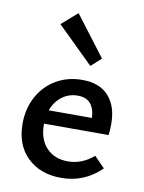

<svg xmlns="http://www.w3.org/2000/svg" viewBox="-81 -762 620 826"><g transform="rotate(10 228.5 -349.5)"><path d="M284 -490 126 -645 195 -705 328 -530ZM418 -66Q345 6 243 6Q152 6 96 -48Q40 -102 40 -195Q40 -262 69 -314.5Q98 -367 148 -396Q198 -425 261 -425Q337 -425 376.5 -381Q416 -337 416 -261Q416 -229 413 -211H131V-207Q131 -143 166 -106Q201 -69 260 -69Q321 -69 372 -113ZM141 -271H330Q325 -355 254 -355Q215 -355 185 -332.5Q155 -310 141 -271Z"/></g></svg>

Font: Ysabeau Infant Semibold
Style: Regular
Weight: 600
Designer: Christian Thalmann (Catharsis Fonts)
Version: Version 0.003